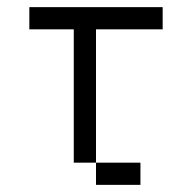

<svg xmlns="http://www.w3.org/2000/svg" viewBox="-20 -520 540 540"><path d="M375 0V-62.5H250V0ZM437.5 -437.5V-500H62.5V-437.5H187.5Q187.5 -437.5 187.5 -62.5H250Q250 -62.5 250 -437.5Z"/></svg>

Font: Unifont
Style: Regular
Weight: 500
Version: Version 13.0.05